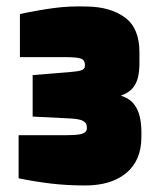

<svg xmlns="http://www.w3.org/2000/svg" viewBox="-20 -844 490 588"><path d="M241 -276Q185 -276 135 -282Q85 -288 37 -298V-430H183Q210 -430 223.5 -432.5Q237 -435 241.5 -440Q246 -445 246 -450V-454Q246 -463 241 -468.5Q236 -474 226 -477Q216 -480 199 -481L80 -487V-614L191 -623Q217 -625 228.5 -628.5Q240 -632 240 -642V-646Q240 -660 228 -664.5Q216 -669 181 -669H41V-801Q92 -812 142 -819Q192 -826 247 -824Q318 -823 362.5 -790.5Q407 -758 407 -684V-650Q407 -628 403 -609Q399 -590 387 -575Q375 -560 350 -551Q376 -543 389.5 -526Q403 -509 408 -487Q413 -465 413 -440V-424Q413 -353 367 -314.5Q321 -276 241 -276Z"/></svg>

Font: Exo Thin Black
Style: Regular
Weight: 900
Version: Version 2.000